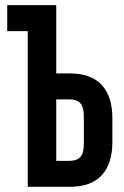

<svg xmlns="http://www.w3.org/2000/svg" viewBox="-20 -720 479 740"><path d="M7.8 -600.1V-700.2H196.8V-437H249Q330.6 -437 371.8 -392.8Q413.1 -348.6 413.1 -264.2V-172.9Q413.1 -88.4 371.8 -44.2Q330.6 0 249 0H86.9V-600.1ZM196.8 -100.1H249Q276.4 -100.1 289.8 -115Q303.2 -129.9 303.2 -166V-271Q303.2 -307.1 289.8 -322Q276.4 -336.9 249 -336.9H196.8Z"/></svg>

Font: Bebas Neue Bold
Style: Regular
Weight: 700
Designer: Ryoichi Tsunekawa
Foundry: Ryoichi Tsunekawa
Version: Version 1.300